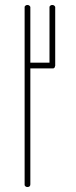

<svg xmlns="http://www.w3.org/2000/svg" viewBox="-20 -752 306 772"><path d="M102 -724V-722V-500H179V-722Q179 -723 179 -724.5Q179 -726 182 -729Q185 -732 190 -732Q195 -732 198 -729.5Q201 -727 202 -724V-722V-487Q201 -487 201 -485Q201 -482 199 -480L198 -479Q196 -477 194 -477H191H102V-11Q102 0 90 0Q85 0 82 -3Q79 -6 79 -8V-11V-488V-722Q79 -723 79 -724.5Q79 -726 82 -729Q85 -732 90 -732Q95 -732 98 -729.5Q101 -727 102 -724Z"/></svg>

Font: Sticks
Style: Regular
Weight: 400
Version: Version 1.1